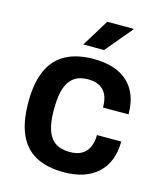

<svg xmlns="http://www.w3.org/2000/svg" viewBox="-110 -806 768 901"><g transform="rotate(15 273.5 -355.5)"><path d="M284 12Q202 12 147.5 -17.5Q93 -47 66 -108Q39 -169 39 -263Q39 -358 66.5 -418.5Q94 -479 148.5 -508.5Q203 -538 284 -538Q337 -538 378 -525Q419 -512 448.5 -485.5Q478 -459 493 -420Q508 -381 508 -329H384Q384 -366 373 -390Q362 -414 339.5 -426.5Q317 -439 282 -439Q241 -439 215 -420Q189 -401 176.5 -363.5Q164 -326 164 -269V-256Q164 -200 176.5 -162Q189 -124 216 -105.5Q243 -87 287 -87Q321 -87 343.5 -99.5Q366 -112 378 -137Q390 -162 390 -197H508Q508 -148 493 -109Q478 -70 449 -43Q420 -16 378.5 -2Q337 12 284 12ZM218 -591 299 -723H426L427 -720L319 -591Z"/></g></svg>

Font: Archivo SemiBold
Style: Regular
Weight: 600
Designer: Hector Gatti
Foundry: Omnibus-Type
Version: Version 2.001